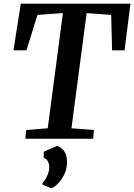

<svg xmlns="http://www.w3.org/2000/svg" viewBox="-20 -763 738 1056"><path d="M119.5 0 124 -48 242.5 -57.5 326 -691 186 -681 125.5 -486.5 54 -486 94.5 -743H697.5L665 -486H596.5L591.5 -681L456.5 -691L373 -57.5L496.5 -48L492.5 0ZM213.5 252 214 242Q222.5 235.5 231 221Q239.5 206.5 245.5 188.8Q251.5 171 251 155.5Q250.5 138.5 243 123.8Q235.5 109 220.5 106V71.5L294.5 39Q325.5 52 337.2 75.2Q349 98.5 348.5 132Q348 166.5 333.2 196.8Q318.5 227 298.5 247.2Q278.5 267.5 260.5 272.5Z"/></svg>

Font: Merriweather SemiBold
Style: Italic
Weight: 600
Italic angle: -7.8°
Version: Version 2.101